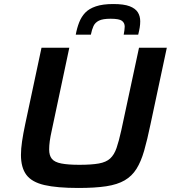

<svg xmlns="http://www.w3.org/2000/svg" viewBox="-20 -925 852 953"><path d="M369 8Q263 8 200.5 -6.5Q138 -21 111 -57Q84 -93 84 -156Q84 -186 89.5 -223.5Q95 -261 105 -308L186 -688H324L237 -278Q230 -247 227 -224.5Q224 -202 224 -183Q224 -153 237.5 -136.5Q251 -120 284.5 -113.5Q318 -107 374 -107Q434 -107 470.5 -113.5Q507 -120 527 -138.5Q547 -157 558.5 -190.5Q570 -224 582 -278L670 -688H808L727 -308Q711 -231 695.5 -177Q680 -123 657.5 -87Q635 -51 599 -30Q563 -9 507.5 -0.5Q452 8 369 8ZM356 -753Q362 -786 373 -814Q384 -842 403 -862Q422 -882 456 -893.5Q490 -905 542 -905Q595 -905 623.5 -894Q652 -883 664 -864Q676 -845 676 -819Q676 -804 673.5 -788.5Q671 -773 666 -753H594Q596 -765 597.5 -774.5Q599 -784 599 -793Q599 -811 585.5 -821.5Q572 -832 529 -832Q490 -832 471 -822.5Q452 -813 444 -795.5Q436 -778 431 -753Z"/></svg>

Font: Saira Expanded SemiBold
Style: Italic
Weight: 600
Width: 7
Italic angle: -12°
Designer: Hector Gatti with collaboration of the Omnibus-Type team
Foundry: Omnibus-Type
Version: Version 1.101